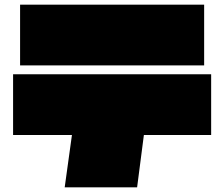

<svg xmlns="http://www.w3.org/2000/svg" viewBox="-20 -757 960 822"><path d="M66 -477V-737H854V-477ZM36 -179V-439H884V-179H596L567 45H257L288 -179Z"/></svg>

Font: ChangwonDangamAsac Bold
Style: Regular
Weight: 700
Designer: Choi Chi-young, Lee Youngbeen, Kim Jungjin, Yoon Jihee, Han Dohee
Foundry: YoonDesign Inc.
Version: Version 1.010;Build 20210623